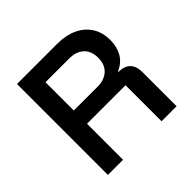

<svg xmlns="http://www.w3.org/2000/svg" viewBox="-169 -841 1008 1008"><g transform="rotate(-45 335.0 -337.5)"><path d="M85.8 0V-675H385Q447.5 -675 495 -653.3Q542.5 -631.7 569.2 -590.4Q595.8 -549.2 595.8 -490.8Q595.8 -443.3 575 -405.4Q554.2 -367.5 507.5 -346.7V-343.3Q550.8 -343.3 573.3 -320.4Q595.8 -297.5 595.8 -254.2V0H484.2V-267.5H198.3V0ZM198.3 -365.8H375.8Q425 -365.8 455 -393.3Q485 -420.8 485 -470.8Q485 -521.7 455 -548.8Q425 -575.8 375.8 -575.8H198.3Z"/></g></svg>

Font: Funnel Sans Light Medium
Style: Regular
Weight: 500
Version: Version 1.000